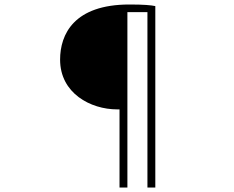

<svg xmlns="http://www.w3.org/2000/svg" viewBox="-20 -775 1040 853"><path d="M501 -289H511V58H546V-721H635V58H670V-748C650 -752 620 -755 555 -755C309 -755 247 -623 247 -510C247 -361 382 -289 501 -289Z"/></svg>

Font: Noto Sans JP Thin
Style: Regular
Weight: 100
Designer: Ryoko NISHIZUKA 西塚涼子 (kana, bopomofo & ideographs); Paul D. Hunt (Latin, Greek & Cyrillic); Sandoll Communications 산돌커뮤니
Foundry: Adobe
Version: Version 2.004;hotconv 1.0.118;makeotfexe 2.5.65603